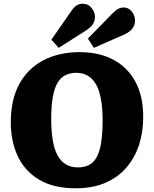

<svg xmlns="http://www.w3.org/2000/svg" viewBox="-20 -997 827 1031"><path d="M387 14Q268 14 190.5 -32Q113 -78 75.5 -158Q38 -238 38 -340Q38 -463 84 -546.5Q130 -630 213.5 -673.5Q297 -717 408 -717Q511 -717 587.5 -677Q664 -637 706.5 -559.5Q749 -482 749 -368Q749 -288 726.5 -219Q704 -150 659 -97.5Q614 -45 546 -15.5Q478 14 387 14ZM399 -98Q431 -98 456 -110Q481 -122 497.5 -150Q514 -178 522.5 -227.5Q531 -277 531 -350Q531 -417 522 -465.5Q513 -514 495 -545Q477 -576 450.5 -591Q424 -606 390 -606Q357 -606 331.5 -593.5Q306 -581 289 -552.5Q272 -524 263.5 -476Q255 -428 255 -359Q255 -292 263.5 -242.5Q272 -193 290 -161Q308 -129 335 -113.5Q362 -98 399 -98ZM295 -740 256 -784 365 -941Q380 -962 394 -969.5Q408 -977 423 -977Q454 -977 472 -954Q490 -931 490 -907Q490 -885 478.5 -867Q467 -849 438 -831ZM484 -740 452 -790 586 -927Q603 -944 616.5 -950.5Q630 -957 643 -957Q670 -957 687.5 -935.5Q705 -914 705 -885Q705 -863 691.5 -844.5Q678 -826 648 -812Z"/></svg>

Font: Literata 18pt ExtraBold
Style: Regular
Weight: 800
Designer: Latin by Veronika Burian and Jose Scaglione. Greek by Irene Vlachou. Cyrillic by Vera Evstafieva.
Foundry: TypeTogether
Version: Version 3.103;gftools[0.9.29]